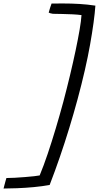

<svg xmlns="http://www.w3.org/2000/svg" viewBox="-124 -829 569 1106"><path d="M322.5 -256Q300.5 -175 275 -91.5Q249.5 -8 221 74.8Q192.5 157.5 162 236.5Q121 244 71 248.8Q21 253.5 -25.8 255.2Q-72.5 257 -103.5 257Q-101.5 249.5 -98.5 237.5Q-95.5 225.5 -92.2 214Q-89 202.5 -87 196.5Q-68 196.5 -39.2 195Q-10.5 193.5 19.5 191Q49.5 188.5 73 186Q96.5 183.5 104.5 181.5Q127.5 126 150.8 57Q174 -12 197 -88.8Q220 -165.5 241 -243.5Q261.5 -321 279.5 -396.2Q297.5 -471.5 311.5 -538Q325.5 -604.5 334.5 -657Q343.5 -709.5 345.5 -742Q324 -745 294.2 -746.5Q264.5 -748 234.2 -748.5Q204 -749 180.5 -749.5Q171.5 -751 165.2 -752.8Q159 -754.5 156.5 -756.5Q159.5 -768 164.2 -783Q169 -798 173 -808.5Q189 -808.5 206 -808.8Q223 -809 238.5 -809Q288.5 -809 334 -806.2Q379.5 -803.5 425.5 -796.5Q419.5 -711 395 -572.5Q370.5 -434 322.5 -256Z"/></svg>

Font: Grandstander Thin Light
Style: Italic
Weight: 300
Italic angle: -15°
Version: Version 1.200